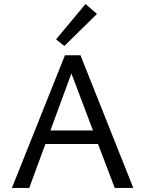

<svg xmlns="http://www.w3.org/2000/svg" viewBox="-20 -932 720 952"><path d="M466 -218H205L125 0H39L302 -658H379L641 0H549ZM441 -285 334 -568 230 -285ZM258 -737 404 -912 461 -863 299 -704Z"/></svg>

Font: Ysabeau Medium
Style: Regular
Weight: 500
Designer: Christian Thalmann (Catharsis Fonts)
Version: Version 0.003